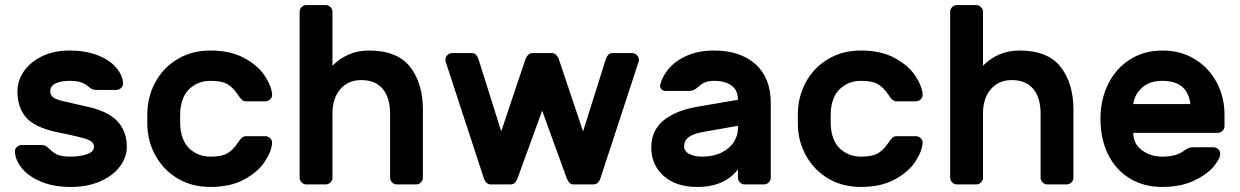

<svg xmlns="http://www.w3.org/2000/svg" viewBox="-20 -730 4907 760"><path d="M49 -369Q49 -410 74 -447Q99 -484 146 -507Q193 -530 255 -530Q317 -530 364.5 -512Q412 -494 438.5 -464Q465 -434 467 -401Q468 -390 459.5 -382Q451 -374 440 -374H363Q351 -374 344 -377.5Q337 -381 329 -388Q317 -398 301.5 -404Q286 -410 255 -410Q222 -410 200.5 -400Q179 -390 179 -369Q179 -354 189.5 -345.5Q200 -337 226 -330.5Q252 -324 320 -309Q406 -291 444 -251Q482 -211 482 -149Q482 -108 455 -71.5Q428 -35 377.5 -12.5Q327 10 260 10Q193 10 143.5 -10.5Q94 -31 67.5 -63Q41 -95 39 -129Q38 -140 46.5 -148Q55 -156 66 -156H143Q154 -156 161 -152Q168 -148 176 -140Q190 -126 207 -118Q224 -110 260 -110Q296 -110 324 -119.5Q352 -129 352 -149Q352 -162 342 -169.5Q332 -177 311 -183Q290 -189 239 -200L200 -208Q116 -227 82.5 -266Q49 -305 49 -369Z M813 -110Q858 -110 880 -123Q902 -136 921 -164Q929 -177 936.5 -184Q944 -191 954 -191H1030Q1041 -191 1049.5 -183Q1058 -175 1057 -164Q1055 -131 1028 -90Q1001 -49 946.5 -19.5Q892 10 813 10Q742 10 687.5 -21Q633 -52 601 -104.5Q569 -157 564 -219Q563 -231 563 -259Q563 -288 564 -300Q569 -362 600.5 -414.5Q632 -467 687 -498.5Q742 -530 813 -530Q892 -530 946.5 -500.5Q1001 -471 1028 -430Q1055 -389 1057 -356Q1058 -345 1049.5 -337Q1041 -329 1030 -329H954Q944 -329 936.5 -336Q929 -343 921 -356Q902 -384 880 -397Q858 -410 813 -410Q767 -410 733.5 -381.5Q700 -353 694 -295Q693 -285 693 -260Q693 -235 694 -225Q700 -167 733.5 -138.5Q767 -110 813 -110Z M1627 0H1551Q1540 0 1532 -8Q1524 -16 1524 -27V-281Q1524 -343 1495 -378Q1466 -413 1410 -413Q1358 -413 1327 -377Q1296 -341 1296 -281V-27Q1296 -16 1288 -8Q1280 0 1269 0H1193Q1182 0 1174 -8Q1166 -16 1166 -27V-683Q1166 -694 1174 -702Q1182 -710 1193 -710H1269Q1280 -710 1288 -702Q1296 -694 1296 -683V-470Q1356 -530 1440 -530Q1553 -530 1603.5 -465Q1654 -400 1654 -296V-27Q1654 -16 1646 -8Q1638 0 1627 0Z M2378 -496Q2382 -507 2388 -513.5Q2394 -520 2406 -520H2482Q2493 -520 2501 -512Q2509 -504 2509 -493Q2509 -489 2508 -486L2357 -25Q2349 0 2328 0H2252Q2240 0 2234 -6.5Q2228 -13 2223 -25L2126 -292L2029 -25Q2024 -13 2018 -6.5Q2012 0 2000 0H1924Q1903 0 1895 -25L1744 -486Q1743 -489 1743 -493Q1743 -504 1751 -512Q1759 -520 1770 -520H1846Q1858 -520 1864 -513.5Q1870 -507 1874 -496L1964 -210L2060 -496Q2063 -505 2070.5 -512.5Q2078 -520 2088 -520H2164Q2174 -520 2181.5 -512.5Q2189 -505 2192 -496L2288 -210Z M3031 -321V-27Q3031 -16 3023 -8Q3015 0 3004 0H2928Q2917 0 2909 -8Q2901 -16 2901 -27V-60Q2878 -28 2837.5 -9Q2797 10 2740 10Q2656 10 2607 -33.5Q2558 -77 2558 -146Q2558 -213 2605.5 -252.5Q2653 -292 2738 -307L2901 -335Q2901 -373 2875.5 -391.5Q2850 -410 2807 -410Q2784 -410 2769.5 -403.5Q2755 -397 2741 -384Q2726 -370 2708 -370H2615Q2605 -370 2598.5 -376.5Q2592 -383 2593 -392Q2599 -423 2624.5 -455Q2650 -487 2696.5 -508.5Q2743 -530 2807 -530Q2910 -530 2970.5 -476Q3031 -422 3031 -321ZM2901 -232 2765 -208Q2725 -201 2706.5 -187.5Q2688 -174 2688 -151Q2688 -131 2708.5 -120.5Q2729 -110 2760 -110Q2804 -110 2836 -126Q2868 -142 2884.5 -167.5Q2901 -193 2901 -222Z M3388 -110Q3433 -110 3455 -123Q3477 -136 3496 -164Q3504 -177 3511.5 -184Q3519 -191 3529 -191H3605Q3616 -191 3624.5 -183Q3633 -175 3632 -164Q3630 -131 3603 -90Q3576 -49 3521.5 -19.5Q3467 10 3388 10Q3317 10 3262.5 -21Q3208 -52 3176 -104.5Q3144 -157 3139 -219Q3138 -231 3138 -259Q3138 -288 3139 -300Q3144 -362 3175.5 -414.5Q3207 -467 3262 -498.5Q3317 -530 3388 -530Q3467 -530 3521.5 -500.5Q3576 -471 3603 -430Q3630 -389 3632 -356Q3633 -345 3624.5 -337Q3616 -329 3605 -329H3529Q3519 -329 3511.5 -336Q3504 -343 3496 -356Q3477 -384 3455 -397Q3433 -410 3388 -410Q3342 -410 3308.5 -381.5Q3275 -353 3269 -295Q3268 -285 3268 -260Q3268 -235 3269 -225Q3275 -167 3308.5 -138.5Q3342 -110 3388 -110Z M4202 0H4126Q4115 0 4107 -8Q4099 -16 4099 -27V-281Q4099 -343 4070 -378Q4041 -413 3985 -413Q3933 -413 3902 -377Q3871 -341 3871 -281V-27Q3871 -16 3863 -8Q3855 0 3844 0H3768Q3757 0 3749 -8Q3741 -16 3741 -27V-683Q3741 -694 3749 -702Q3757 -710 3768 -710H3844Q3855 -710 3863 -702Q3871 -694 3871 -683V-470Q3931 -530 4015 -530Q4128 -530 4178.5 -465Q4229 -400 4229 -296V-27Q4229 -16 4221 -8Q4213 0 4202 0Z M4827 -276V-231Q4827 -220 4819 -212Q4811 -204 4800 -204H4466Q4466 -161 4500 -135.5Q4534 -110 4581 -110Q4636 -110 4666 -133Q4677 -141 4684 -144Q4691 -147 4703 -147H4783Q4794 -147 4802 -139.5Q4810 -132 4810 -122Q4810 -101 4782.5 -69Q4755 -37 4703 -13.5Q4651 10 4581 10Q4507 10 4451.5 -24Q4396 -58 4366 -119Q4336 -180 4336 -260Q4336 -335 4366 -396.5Q4396 -458 4452 -494Q4508 -530 4581 -530Q4654 -530 4710 -495.5Q4766 -461 4796.5 -403Q4827 -345 4827 -276ZM4692 -318Q4681 -410 4581 -410Q4529 -410 4499.5 -382Q4470 -354 4466 -318Z"/></svg>

Font: Hezaedrus Medium
Style: Regular
Weight: 500
Designer: Hubert & Fischer
Foundry: Hubert & Fischer
Version: Version 1.10;September 3, 2019;FontCreator 11.5.0.2425 64-bi